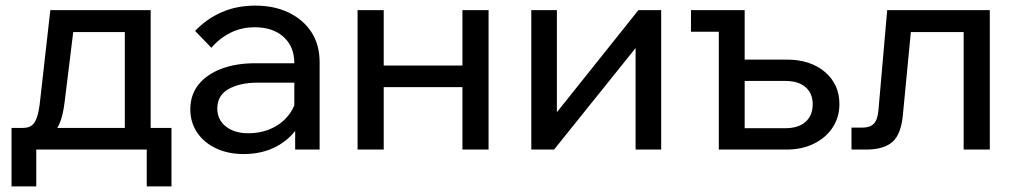

<svg xmlns="http://www.w3.org/2000/svg" viewBox="-20 -532 3617 683"><path d="M43 -34V-77H61Q82 -77 93.5 -86Q105 -95 112 -116.5Q119 -138 123 -177L159 -496H516V-46H424V-479L489 -418H174L248 -479L210 -170Q204 -119 190.5 -89.5Q177 -60 151 -47Q125 -34 80 -34ZM21 131V-77H590V131H502V-59L560 0H74L109 -59V131Z M1117 0H1030V-98L1027 -122V-307Q1027 -366 989 -400.5Q951 -435 886 -435Q839 -435 800 -415.5Q761 -396 732 -362L674 -422Q715 -465 768.5 -488.5Q822 -512 888 -512Q956 -512 1007.5 -487Q1059 -462 1088 -417.5Q1117 -373 1117 -310ZM847 16Q791 16 748 -4.5Q705 -25 681 -61Q657 -97 657 -143Q657 -195 686.5 -231.5Q716 -268 768 -287.5Q820 -307 887 -307H1038V-238H897Q834 -238 793.5 -215.5Q753 -193 753 -146Q753 -106 783.5 -82Q814 -58 863 -58Q911 -58 950 -77Q989 -96 1012.5 -130.5Q1036 -165 1039 -210L1072 -192Q1072 -132 1043 -85Q1014 -38 963.5 -11Q913 16 847 16Z M1625 0V-496H1718V0ZM1252 0V-496H1345V0ZM1297 -222V-299H1677V-222Z M1870 0V-496H1961V-122L1954 -124L2251 -496H2332V0H2241V-374L2249 -371L1951 0Z M2537 0V-479L2585 -419H2438V-496H2629V-14L2573 -76H2774Q2820 -76 2845.5 -98.5Q2871 -121 2871 -161Q2871 -200 2845.5 -222Q2820 -244 2774 -244H2587V-320H2778Q2863 -320 2914.5 -276Q2966 -232 2966 -162Q2966 -115 2942 -78.5Q2918 -42 2875.5 -21Q2833 0 2778 0Z M3009 0V-78H3047Q3075 -78 3088.5 -92Q3102 -106 3105 -141L3136 -496H3501V0H3408V-479L3474 -418H3154L3226 -479L3192 -125Q3186 -55 3155 -27.5Q3124 0 3062 0Z"/></svg>

Font: Wix Madefor Display Medium
Style: Regular
Weight: 500
Designer: Dalton Maag Ltd
Foundry: Dalton Maag Ltd
Version: Version 3.100